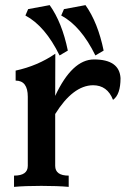

<svg xmlns="http://www.w3.org/2000/svg" viewBox="-20 -729 493 749"><path d="M248 0Q205.1 -3.9 141.1 -3.9Q77.1 -3.9 34.7 0V-43.9Q88.4 -43.9 88.4 -82V-351.6Q88.4 -414.6 41 -414.6V-453.6Q127 -472.2 195.8 -519.5L195.3 -355Q261.7 -497.1 346.7 -497.1Q445.8 -497.1 450.2 -424.3Q450.2 -359.9 420.9 -339.4Q398.9 -396.5 342.8 -396.5Q264.6 -395.5 195.3 -284.2V-82Q195.3 -43.9 248 -43.9ZM212.4 -512.7Q156.2 -627.4 79.1 -668.5L89.8 -693.4L173.8 -709Q222.2 -641.1 244.6 -531.7ZM352.1 -512.7Q295.9 -627.4 218.8 -668.5L229.5 -693.4L313.5 -709Q361.8 -641.1 384.3 -531.7Z"/></svg>

Font: Kelvinch
Style: Bold
Weight: 700
Designer: Paul James Miller
Foundry: High-Logic / Made with FontCreator
Version: Version 3.501;March 28, 2021;FontCreator 13.0.0.2683 64-bit